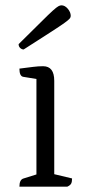

<svg xmlns="http://www.w3.org/2000/svg" viewBox="-20 -702 335 722"><path d="M53 0Q53 -27 69 -31L117 -46V-405L68 -413Q53 -415 53 -444Q85 -448 104.5 -450.5Q124 -453 142 -453Q184 -453 184 -398V-47L251 -31Q251 -18 247.5 -11.5Q244 -5 233 0ZM69 -516Q62 -516 56 -521.5Q50 -527 50 -536Q104 -589 134 -619Q164 -649 178.5 -662Q193 -675 199.5 -678.5Q206 -682 211 -682Q224 -682 235 -669Q246 -656 246 -642Q246 -637 242 -632Q238 -627 222 -615.5Q206 -604 169.5 -580.5Q133 -557 69 -516Z"/></svg>

Font: Petrona Light
Style: Regular
Weight: 300
Designer: Ringo R. Seeber
Foundry: Ringo R. Seeber
Version: Version 2.001; ttfautohint (v1.8.3)